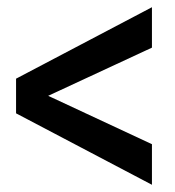

<svg xmlns="http://www.w3.org/2000/svg" viewBox="-20 -509 484 532"><path d="M401 3V-109.5L113.5 -243.5L401 -377V-489L24.5 -291V-195Z"/></svg>

Font: Anybody SemiExpanded Medium
Style: Regular
Weight: 500
Width: 6
Version: Version 1.113;gftools[0.9.25]